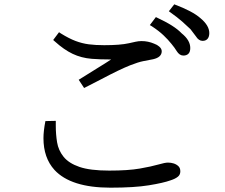

<svg xmlns="http://www.w3.org/2000/svg" viewBox="-20 -846 1040 888"><path d="M907 -762Q948 -728 948 -693Q948 -676 940 -666.5Q932 -657 917 -657Q899 -657 886 -678Q876 -692 861 -711Q843 -728 823 -746Q803 -764 761 -794L786 -826Q871 -794 907 -762ZM820 -692Q860 -660 860 -624Q860 -606 851.5 -597.5Q843 -589 828 -589Q810 -589 797 -610Q788 -625 773 -643Q758 -662 736.5 -682.5Q715 -703 683 -724L673 -730L701 -767Q746 -746 774.5 -728Q803 -710 820 -692ZM262 -691Q299 -668 329.5 -656.5Q360 -645 391 -641Q422 -637 462 -637Q536 -637 576 -646Q594 -650 607.5 -653Q621 -656 635 -656Q665 -656 693 -644Q707 -639 716 -631Q728 -621 728 -609Q728 -581 688 -572Q668 -568 644 -563.5Q620 -559 582 -544Q534 -525 449 -480Q411 -460 369 -439L344 -477Q393 -508 431.5 -531.5Q470 -555 494 -571Q491 -571 488 -571Q441 -571 404 -574Q356 -578 316 -597Q276 -616 234 -654L226 -661L253 -697ZM803 -29Q791 -19 769 -12Q736 0 668.5 11Q601 22 491 22Q308 22 232 -60Q181 -116 181 -207Q181 -240 190 -286L238 -287Q238 -270 238 -264Q238 -225 244 -188Q250 -151 274 -121Q298 -91 347.5 -74Q397 -57 485 -57Q573 -57 627 -66.5Q681 -76 712 -85Q743 -94 757 -94Q771 -94 783.5 -90Q796 -86 805 -77.5Q814 -69 814 -53.5Q814 -38 803 -29Z"/></svg>

Font: Early Summer Mincho Screen
Style: Regular
Weight: 400
Designer: GuiWonder
Version: Version 1.002